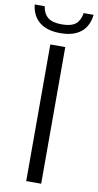

<svg xmlns="http://www.w3.org/2000/svg" viewBox="-136 -980 523 1024"><g transform="rotate(10 125.5 -468.0)"><path d="M84.5 0V-740H165.5V0ZM125.5 -808.5Q75.5 -808.5 41.2 -824.2Q7 -840 -11.8 -868.5Q-30.5 -897 -34.5 -935.5H19.5Q25.5 -896.5 49.8 -876.2Q74 -856 125.5 -856Q178 -856 201.5 -876.2Q225 -896.5 230.5 -935.5H284.5Q280.5 -896.5 262 -868Q243.5 -839.5 209.8 -824Q176 -808.5 125.5 -808.5Z"/></g></svg>

Font: Encode Sans Condensed Thin
Style: Regular
Weight: 400
Version: Version 3.002